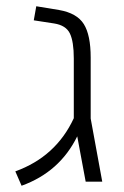

<svg xmlns="http://www.w3.org/2000/svg" viewBox="-20 -581 395 614"><path d="M307 0H254L227 -145Q171 -31 49 13L29 -33Q159 -80 216 -203V-394Q216 -448 203.5 -474Q191 -500 153 -506L88 -516L96 -561L169 -549Q226 -539 248 -504Q270 -469 270 -397V-202Z"/></svg>

Font: Assistant Light
Style: Regular
Weight: 300
Designer: Hebrew By Ben Nathan, Latin by Paul Hunt
Version: Version 2.001;PS 002.001;hotconv 1.0.88;makeotf.lib2.5.64775